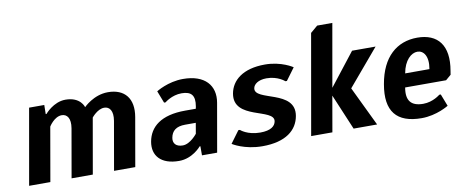

<svg xmlns="http://www.w3.org/2000/svg" viewBox="-63 -969 3016 1247"><g transform="rotate(-10 1445.0 -345.0)"><path d="M492 -440C492 -440 474 -510 374 -510C294 -510 237 -440 237 -440H232L233 -500H133L45 0H185L247 -355C247 -355 283 -415 333 -415C368 -415 392 -385 381 -320L325 0H465L529 -365C529 -365 568 -415 613 -415C648 -415 672 -385 661 -320L605 0H745L801 -320C822 -440 764 -510 654 -510C559 -510 492 -440 492 -440Z M1198 -305H1128C968 -305 892 -240 875 -145C859 -55 913 10 1033 10C1123 10 1180 -60 1180 -60H1185V0H1285L1341 -320C1360 -430 1294 -510 1149 -510C1049 -510 971 -460 971 -460L1002 -380H1012C1012 -380 1059 -420 1124 -420C1189 -420 1213 -390 1201 -320ZM1170 -145C1170 -145 1124 -85 1074 -85C1029 -85 1009 -110 1015 -145C1023 -190 1052 -215 1112 -215H1182Z M1689 -510C1544 -510 1468 -445 1453 -360C1423 -190 1703 -221 1688 -136C1683 -105 1654 -80 1584 -80C1499 -80 1456 -120 1456 -120H1446L1387 -40C1387 -40 1463 10 1583 10C1738 10 1814 -55 1830 -146C1860 -316 1580 -285 1595 -370C1599 -395 1629 -420 1684 -420C1759 -420 1802 -380 1802 -380H1812L1871 -460C1871 -460 1799 -510 1689 -510Z M2168 -700H2068L2021 -660L1905 0H2045L2086 -235L2185 0H2340L2215 -260L2418 -500H2263L2095 -285Z M2679 -420C2719 -420 2752 -380 2737 -295H2577C2592 -380 2639 -420 2679 -420ZM2633 10C2733 10 2812 -40 2812 -40L2781 -120H2771C2771 -120 2724 -80 2659 -80C2579 -80 2546 -120 2561 -205H2831L2866 -235L2870 -260C2899 -425 2829 -510 2694 -510C2559 -510 2459 -425 2429 -250C2398 -75 2468 10 2633 10Z"/></g></svg>

Font: Scada
Style: Bold Italic
Weight: 700
Designer: Jovanny Lemonad
Foundry: Jovanny Lemonad
Version: Version 3.005